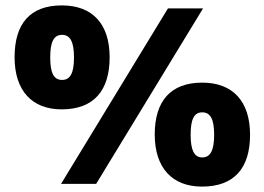

<svg xmlns="http://www.w3.org/2000/svg" viewBox="-20 -681 979 711"><path d="M208 -276C328 -276 386 -346 386 -469C386 -593 322 -661 209 -661C91 -661 34 -593 34 -469C34 -345 99 -276 208 -276ZM206 0H336L732 -650H602ZM210 -385C178 -385 166 -413 166 -468C166 -524 178 -552 210 -552C241 -552 254 -524 254 -468C254 -412 241 -385 210 -385ZM728 10C848 10 906 -59 906 -182C906 -307 841 -375 729 -375C611 -375 553 -306 553 -183C553 -59 618 10 728 10ZM729 -98C698 -98 686 -127 686 -182C686 -238 698 -265 729 -265C760 -265 773 -238 773 -182C773 -126 760 -98 729 -98Z"/></svg>

Font: Noto Sans Telugu ExtraBold
Style: Regular
Weight: 800
Designer: Jelle Bosma - Monotype Design Team
Foundry: Monotype Imaging Inc.
Version: Version 2.005